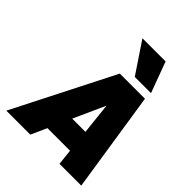

<svg xmlns="http://www.w3.org/2000/svg" viewBox="-247 -1036 1172 1172"><g transform="rotate(45 338.5 -450.0)"><path d="M290 -900H490L564 -700H424ZM662 0H474L463 -102H268L222 0H15L345 -650H562ZM426 -454 334 -250H448Z"/></g></svg>

Font: Overused Grotesk Black
Style: Italic
Weight: 900
Italic angle: -10°
Version: Version 0.003